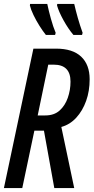

<svg xmlns="http://www.w3.org/2000/svg" viewBox="-21 -963 479 983"><path d="M-1 0 150 -714H266Q351 -714 394.5 -673Q438 -632 438 -557Q438 -497 420 -446.5Q402 -396 369.5 -360.5Q337 -325 293 -313L359 0H257L204 -294H155L93 0ZM211 -372Q256 -372 284 -397Q312 -422 326 -462Q340 -502 340 -545Q340 -632 254 -632H226L172 -372ZM355 -784Q328 -816 304 -859.5Q280 -903 271 -935L272 -943H359Q367 -908 377.5 -871Q388 -834 402 -795L399 -784ZM214 -784Q198 -804 181 -831Q164 -858 150.5 -886Q137 -914 132 -935L133 -943H221Q228 -909 239.5 -867.5Q251 -826 264 -795L261 -784Z"/></svg>

Font: Noto Sans ExtraCondensed Medium
Style: Italic
Weight: 500
Width: 2
Italic angle: -12°
Designer: Monotype Design Team
Foundry: Monotype Imaging Inc.
Version: Version 2.013; ttfautohint (v1.8.4.7-5d5b)